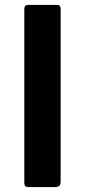

<svg xmlns="http://www.w3.org/2000/svg" viewBox="-20 -762 346 782"><path d="M213 -742H94C84 -742 79 -736.3 79 -725V-18C79 -11.3 80.3 -6.7 83 -4C85.7 -1.3 91 0 99 0H203C211.7 0 217.8 -1.7 221.5 -5C225.2 -8.3 227 -14 227 -22V-726C227 -736.7 222.3 -742 213 -742Z"/></svg>

Font: Libre Franklin SemiBold
Style: Regular
Weight: 600
Designer: Pablo Impallari, Rodrigo Fuenzalida
Foundry: Impallari Type
Version: Version 1.002; ttfautohint (v1.5)